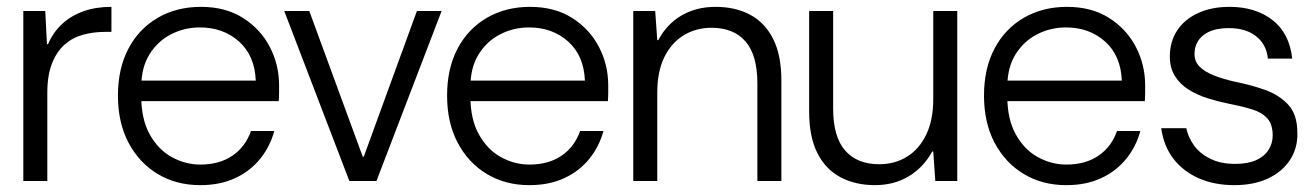

<svg xmlns="http://www.w3.org/2000/svg" viewBox="-20 -528 3832 560"><path d="M48 0V-496H112L117 -399H120Q135 -434 161 -458Q187 -482 223 -495Q259 -508 305 -508V-435H286Q252 -435 221.5 -426.5Q191 -418 168 -397.5Q145 -377 131.5 -342.5Q118 -308 118 -257V0Z M564 12Q494 12 440 -20.5Q386 -53 355 -111.5Q324 -170 324 -249Q324 -328 354.5 -386Q385 -444 440 -476Q495 -508 566 -508Q638 -508 689 -475.5Q740 -443 767 -391Q794 -339 794 -279Q794 -269 794 -258Q794 -247 793 -233H378V-293H726Q723 -366 677 -407Q631 -448 563 -448Q518 -448 479 -428Q440 -408 416 -369.5Q392 -331 392 -274V-247Q392 -180 417 -135.5Q442 -91 481.5 -69.5Q521 -48 564 -48Q620 -48 658 -74Q696 -100 712 -146H780Q768 -101 739 -65Q710 -29 666 -8.5Q622 12 564 12Z M999 0 809 -496H882L1038 -71H1041L1196 -496H1268L1078 0Z M1524 12Q1454 12 1400 -20.5Q1346 -53 1315 -111.5Q1284 -170 1284 -249Q1284 -328 1314.5 -386Q1345 -444 1400 -476Q1455 -508 1526 -508Q1598 -508 1649 -475.5Q1700 -443 1727 -391Q1754 -339 1754 -279Q1754 -269 1754 -258Q1754 -247 1753 -233H1338V-293H1686Q1683 -366 1637 -407Q1591 -448 1523 -448Q1478 -448 1439 -428Q1400 -408 1376 -369.5Q1352 -331 1352 -274V-247Q1352 -180 1377 -135.5Q1402 -91 1441.5 -69.5Q1481 -48 1524 -48Q1580 -48 1618 -74Q1656 -100 1672 -146H1740Q1728 -101 1699 -65Q1670 -29 1626 -8.5Q1582 12 1524 12Z M1827 0V-496H1891L1897 -411H1900Q1925 -458 1968 -483Q2011 -508 2067 -508Q2125 -508 2168 -485Q2211 -462 2235 -414.5Q2259 -367 2259 -293V0H2189V-285Q2189 -367 2154.5 -407Q2120 -447 2055 -447Q2010 -447 1974 -425Q1938 -403 1917.5 -361Q1897 -319 1897 -257V0Z M2532 12Q2475 12 2431.5 -11Q2388 -34 2364 -81.5Q2340 -129 2340 -203V-496H2410V-211Q2410 -129 2445 -89Q2480 -49 2544 -49Q2590 -49 2625.5 -71Q2661 -93 2681.5 -135.5Q2702 -178 2702 -239V-496H2772V0H2708L2702 -86H2699Q2673 -39 2630 -13.5Q2587 12 2532 12Z M3090 12Q3020 12 2966 -20.5Q2912 -53 2881 -111.5Q2850 -170 2850 -249Q2850 -328 2880.5 -386Q2911 -444 2966 -476Q3021 -508 3092 -508Q3164 -508 3215 -475.5Q3266 -443 3293 -391Q3320 -339 3320 -279Q3320 -269 3320 -258Q3320 -247 3319 -233H2904V-293H3252Q3249 -366 3203 -407Q3157 -448 3089 -448Q3044 -448 3005 -428Q2966 -408 2942 -369.5Q2918 -331 2918 -274V-247Q2918 -180 2943 -135.5Q2968 -91 3007.5 -69.5Q3047 -48 3090 -48Q3146 -48 3184 -74Q3222 -100 3238 -146H3306Q3294 -101 3265 -65Q3236 -29 3192 -8.5Q3148 12 3090 12Z M3580 12Q3522 12 3476.5 -8Q3431 -28 3402.5 -65Q3374 -102 3367 -154H3440Q3446 -126 3463.5 -102.5Q3481 -79 3511 -64.5Q3541 -50 3582 -50Q3620 -50 3644 -61Q3668 -72 3680 -91Q3692 -110 3692 -133Q3692 -165 3676.5 -182.5Q3661 -200 3632 -209Q3603 -218 3562 -226Q3532 -232 3502 -241.5Q3472 -251 3447 -266.5Q3422 -282 3407 -306Q3392 -330 3392 -363Q3392 -406 3413 -438.5Q3434 -471 3473.5 -489.5Q3513 -508 3566 -508Q3642 -508 3691.5 -469.5Q3741 -431 3749 -357H3678Q3674 -398 3644 -422Q3614 -446 3564 -446Q3516 -446 3490 -425.5Q3464 -405 3464 -370Q3464 -349 3478.5 -334Q3493 -319 3520.5 -308Q3548 -297 3585 -289Q3630 -280 3670.5 -265.5Q3711 -251 3737.5 -222.5Q3764 -194 3764 -140Q3765 -96 3742.5 -61.5Q3720 -27 3678.5 -7.5Q3637 12 3580 12Z"/></svg>

Font: DM Sans 36pt Light
Style: Regular
Weight: 300
Designer: Colophon Foundry, Jonny Pinhorn
Foundry: Colophon Foundry
Version: Version 4.004;gftools[0.9.30]